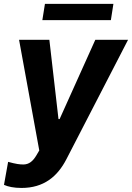

<svg xmlns="http://www.w3.org/2000/svg" viewBox="-34 -747 668 972"><path d="M74.9 204.5C186.8 204.5 256.4 147.7 302.2 58.9L614.3 -545.5H448.5L267.8 -144.2H262.1L215.9 -545.5H62.5L164.8 14.6L151.3 37.6C132.1 71 111.9 84.5 87 85.6C67.1 86.3 46.2 83.1 7.1 72.4L-13.8 188.9C7.1 198.2 36.2 204.5 74.9 204.5ZM180.4 -645.2H527.3L540.1 -727.3H193.5Z"/></svg>

Font: Magic Ui Pro
Style: Bold Italic
Weight: 700
Italic angle: -9.39999°
Designer: Stefan Endress, Andreas Faust
Version: Version 1.000;FEAKit 1.0